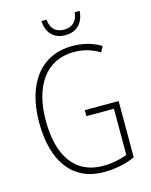

<svg xmlns="http://www.w3.org/2000/svg" viewBox="-133 -989 850 1084"><g transform="rotate(-15 292.0 -447.5)"><path d="M440 -905H411C407 -856 379 -825 329 -825C278 -825 250 -855 247 -905H217C220 -832 264 -793 328 -793C394 -793 436 -836 440 -905ZM323 -356V-321H484V-51C445 -36 395 -25 343 -25C176 -25 95 -153 95 -355C95 -553 181 -689 348 -689C397 -689 446 -678 497 -647L514 -680C461 -712 407 -724 348 -724C156 -724 56 -572 56 -355C56 -138 147 10 339 10C400 10 466 -2 521 -27V-356Z"/></g></svg>

Font: Noto Sans Georgian Condensed ExtraLight
Style: Regular
Weight: 200
Width: 3
Designer: Monotype Design Team, Akaki Razmadze
Foundry: Google LLC
Version: Version 2.005